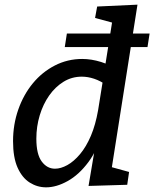

<svg xmlns="http://www.w3.org/2000/svg" viewBox="-20 -794 662 824"><path d="M178 10Q140 10 107.5 -10.5Q75 -31 55.5 -74.5Q36 -118 36 -188Q36 -260 58.5 -324Q81 -388 121 -436.5Q161 -485 215.5 -513Q270 -541 333 -541Q372 -541 414 -528Q456 -515 499 -486L430 -503L468 -742L502 -686L388 -717L397 -766L570 -774L452 -25L418 -88L534 -56L526 -1L360 4L392 -186L421 -235Q400 -153 359.5 -98.5Q319 -44 270.5 -17Q222 10 178 10ZM216 -70Q241 -70 269 -85.5Q297 -101 323.5 -132.5Q350 -164 370 -211Q390 -258 401 -321L423 -458L440 -427Q411 -447 384 -456Q357 -465 331 -465Q288 -465 252.5 -443Q217 -421 191 -384Q165 -347 150.5 -299Q136 -251 136 -199Q136 -132 159 -101Q182 -70 216 -70ZM258 -592 267 -650H622L613 -592Z"/></svg>

Font: Bitter Thin Medium
Style: Italic
Weight: 500
Italic angle: -9°
Version: Version 3.021